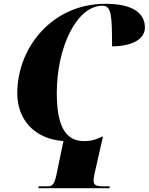

<svg xmlns="http://www.w3.org/2000/svg" viewBox="-20 -751 783 1011"><path d="M182 240H557L558 230H521C479 230 473 220 473 197C473 192 474 182 477 167L522 -31H516C488 -18 466 -8 422 -8C322 -8 279 -93 279 -261C279 -501 383 -721 520 -721C567 -721 570 -667 570 -507C668 -507 743 -541 743 -606C743 -682 679 -731 535 -731C255 -731 71 -501 71 -260C71 -133 149 -21 314 -8L277 170C266 223 253 230 231 230H184Z"/></svg>

Font: Noto Serif Display Black
Style: Italic
Weight: 900
Italic angle: -12°
Designer: Monotype Design Team
Foundry: Monotype Imaging Inc.
Version: Version 2.009